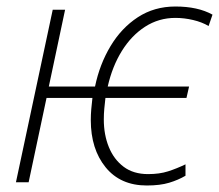

<svg xmlns="http://www.w3.org/2000/svg" viewBox="-20 -560 673 590"><path d="M431 10Q350 10 304.5 -46Q259 -102 259 -191Q259 -208 260.5 -225Q262 -242 264 -259H123L68 0H29L142 -530H180L130 -294H272Q286 -362 319.5 -418Q353 -474 403.5 -507Q454 -540 519 -540Q588 -540 633 -515L621 -480Q601 -492 573.5 -498.5Q546 -505 519 -505Q468 -505 426 -478Q384 -451 354.5 -403.5Q325 -356 311 -294H561L553 -259H304Q302 -242 300.5 -226Q299 -210 299 -193Q299 -146 314.5 -108Q330 -70 360 -47.5Q390 -25 435 -25Q470 -25 496.5 -33.5Q523 -42 550 -55V-20Q528 -7 500 1.5Q472 10 431 10Z"/></svg>

Font: Noto Sans Disp ExtLt
Style: Italic
Weight: 200
Italic angle: -12°
Designer: Monotype Design Team
Foundry: Monotype Imaging Inc.
Version: Version 2.000;GOOG;noto-source:20170915:90ef993387c0